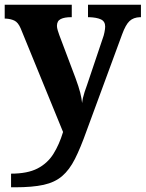

<svg xmlns="http://www.w3.org/2000/svg" viewBox="-20 -556 619 816"><path d="M27 182Q97 182 139.5 160Q182 138 207 98Q232 58 248 5L68 -435Q57 -461 41 -468.5Q25 -476 4 -477H0V-536H285V-483H282Q254 -483 238 -475Q222 -467 222 -446Q222 -438 225.5 -426.5Q229 -415 232 -407L301 -224Q315 -186 321 -162Q327 -138 329 -118Q331 -139 339.5 -165Q348 -191 351 -198L417 -394Q421 -404 424 -419Q427 -434 427 -443Q427 -465 409 -473.5Q391 -482 358 -483H354V-536H579V-483H575Q547 -482 530.5 -466.5Q514 -451 499 -410L348 0Q322 73 298.5 119.5Q275 166 244 192.5Q213 219 165.5 229.5Q118 240 44 240H27Z"/></svg>

Font: Noto Serif Tibetan
Style: Bold
Weight: 700
Designer: Monotype Design Team
Foundry: Monotype Imaging Inc.
Version: Version 2.103; ttfautohint (v1.8.4.7-5d5b)